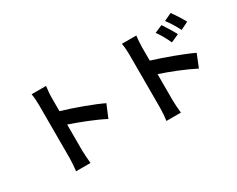

<svg xmlns="http://www.w3.org/2000/svg" viewBox="-104 -1214 2120 1720"><g transform="rotate(-30 956.0 -354.5)"><path d="M290.8 -756C296.9 -723 300.1 -675.1 300.1 -641V-92C300.1 -54 295.8 3.9 290.8 40.8H440C436.1 2.8 431.1 -63.9 431.1 -92V-361.9C534.1 -326.7 677.9 -272 775.9 -220.2L831 -351.9C742.9 -394.9 558.9 -463.1 431.1 -500V-641C431.1 -681.1 436.1 -723 440 -756Z M1217 55H1366.8C1361.9 16 1358 -51.1 1358 -77.1V-348C1460.9 -313.9 1603.7 -257.8 1703.8 -206L1757.1 -338.1C1669 -381 1485.1 -448.9 1358 -487.9V-627.1C1358 -667.3 1362.2 -708.8 1366.1 -742.9H1217C1224.1 -707.7 1226.9 -662.3 1226.9 -627.1V-77.1C1226.9 -40.1 1223 18.1 1217 55ZM1654.1 -726.9C1689.3 -679 1712 -643.1 1742.9 -583.1L1822.8 -622.2C1800.8 -665.1 1761 -725.9 1733 -763.8ZM1528.1 -676.8C1563.2 -627.8 1583.8 -589.8 1611.9 -529.8L1695 -567.1C1672.9 -610.1 1634.9 -670.8 1608 -710.9Z"/></g></svg>

Font: Karasuma Gothic
Style: Bold
Weight: 700
Designer: Rasmus Andersson / Ryoko Nishizuka
Foundry: Genbu
Version: Version 1.00